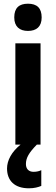

<svg xmlns="http://www.w3.org/2000/svg" viewBox="-20 -781 302 1037"><path d="M131 -761C84 -761 57 -739 57 -687C57 -637 86 -614 131 -614C177 -614 205 -637 205 -687C205 -738 179 -761 131 -761ZM120 105C120 72 136 44 179 0H199V-547H63V0H91C43 39 18 85 18 129C18 195 59 236 136 236C165 236 187 230 203 223V138C193 143 179 147 161 147C135 147 120 131 120 105Z"/></svg>

Font: Noto Sans Arabic UI Cn
Style: Bold
Weight: 700
Width: 3
Designer: Monotype Design Team, Nadine Chahine and Nizar Qandah
Foundry: Monotype Imaging Inc.
Version: Version 2.010